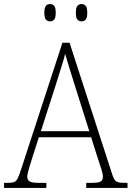

<svg xmlns="http://www.w3.org/2000/svg" viewBox="-22 -924 647 944"><path d="M-2 0V-25H16Q37 -25 47.5 -29Q58 -33 65 -47Q72 -61 81 -89L285 -714H320L529 -69Q538 -40 548.5 -32.5Q559 -25 590 -25H605V0H402V-25H430Q464 -25 474 -32.5Q484 -40 484 -56Q484 -69 476 -93.5Q468 -118 463 -133L426 -249H169L134 -140Q131 -130 126 -113.5Q121 -97 116.5 -81Q112 -65 112 -56Q112 -40 123 -32.5Q134 -25 168 -25H206V0ZM179 -279H417L349 -494Q334 -540 320.5 -585Q307 -630 298 -660Q295 -643 286.5 -616.5Q278 -590 269 -560.5Q260 -531 252 -506ZM379 -819Q366 -819 358.5 -828Q351 -837 351 -861Q351 -886 358.5 -895Q366 -904 379 -904Q392 -904 399.5 -895Q407 -886 407 -861Q407 -837 399.5 -828Q392 -819 379 -819ZM224 -819Q211 -819 203.5 -828Q196 -837 196 -861Q196 -886 203.5 -895Q211 -904 224 -904Q237 -904 244.5 -895Q252 -886 252 -861Q252 -837 244.5 -828Q237 -819 224 -819Z"/></svg>

Font: Noto Serif Armenian SemiCondensed ExtraLight
Style: Regular
Weight: 200
Width: 4
Designer: Monotype Design Team
Foundry: Monotype Imaging Inc.
Version: Version 2.008; ttfautohint (v1.8.4.7-5d5b)